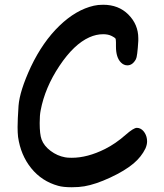

<svg xmlns="http://www.w3.org/2000/svg" viewBox="-20 -839 691 808"><path d="M468 -661Q468 -674 465.5 -677.5Q463 -681 449 -688Q435 -695 414 -695Q385 -695 356 -682Q291 -653 230 -561.5Q169 -470 151 -374Q147 -354 147 -321Q147 -274 155 -252Q165 -225 193 -204Q221 -183 254 -177Q263 -175 282 -175Q348 -175 422 -212Q466 -234 508 -271Q542 -301 556 -301Q561 -301 564 -300Q579 -296 589 -280Q599 -264 599 -244Q599 -230 592 -214Q575 -179 542 -151Q505 -120 443.5 -91.5Q382 -63 335 -55Q312 -51 282 -51Q246 -51 225 -57Q156 -76 111.5 -131Q67 -186 56 -263Q54 -281 54 -304Q54 -334 58 -394Q63 -457 110 -558Q160 -663 230 -730.5Q300 -798 375 -815Q392 -819 414 -819Q479 -819 520 -778Q562 -736 562 -678V-667Q558 -600 552 -590Q538 -564 516 -564Q501 -564 489 -576Q468 -597 468 -643Z"/></svg>

Font: Chanighter Handwriting Cyr
Style: Regular
Weight: 400
Designer: Sin Chanighter
Version: Version 001.001